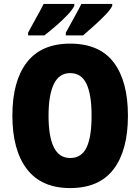

<svg xmlns="http://www.w3.org/2000/svg" viewBox="-20 -947 714 977"><path d="M631 -358Q631 -182 558 -86Q485 10 337 10Q191 10 117 -86.5Q43 -183 43 -359Q43 -534 116.5 -629.5Q190 -725 337 -725Q486 -725 558.5 -629.5Q631 -534 631 -358ZM227 -358Q227 -252 254 -197.5Q281 -143 337 -143Q395 -143 420.5 -196.5Q446 -250 446 -358Q446 -466 420 -520.5Q394 -575 337 -575Q281 -575 254 -519.5Q227 -464 227 -358ZM551 -917Q542 -898 515.5 -870.5Q489 -843 457.5 -815Q426 -787 403 -767H315V-781Q340 -827 361.5 -865.5Q383 -904 394 -927H551ZM358 -917Q349 -898 323 -870.5Q297 -843 265 -815.5Q233 -788 206 -767H123V-781Q148 -828 169.5 -866Q191 -904 202 -927H358Z"/></svg>

Font: Noto Sans Gujarati UI Condensed Black
Style: Regular
Weight: 900
Width: 3
Designer: Jelle Bosma - Monotype Design Team, Universal Thirst
Foundry: Monotype Imaging Inc.
Version: Version 2.106; ttfautohint (v1.8.4.7-5d5b)